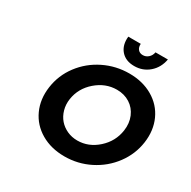

<svg xmlns="http://www.w3.org/2000/svg" viewBox="-198 -1111 1302 1310"><g transform="rotate(30 453.0 -456.0)"><path d="M149.9 -350.1Q164.1 -450.7 225.3 -532Q286.6 -613.3 379.6 -659.2Q472.7 -705.1 578.1 -705.1Q683.6 -705.1 762.7 -658.9Q841.8 -612.8 878.9 -531.5Q916 -450.2 901.9 -350.1Q887.7 -250.5 826.9 -168.7Q766.1 -86.9 673.3 -40Q580.6 6.8 475.1 6.8Q369.6 6.8 290 -39.8Q210.4 -86.4 173.1 -168.2Q135.7 -250 149.9 -350.1ZM312 -350.1Q305.2 -305.2 316.9 -264.2Q328.6 -223.1 353.8 -194.1Q378.9 -165 416.3 -147.9Q453.6 -130.9 497.1 -130.9Q585 -130.9 655.8 -194.3Q726.6 -257.8 740.2 -350.1Q749 -410.6 728 -460.4Q707 -510.3 662.6 -538.6Q618.2 -566.9 560.1 -566.9Q470.7 -566.9 398.2 -504.2Q325.7 -441.4 312 -350.1ZM444.8 -918.9H543Q541 -892.1 554.7 -875.5Q568.4 -858.9 592.8 -858.9Q617.2 -858.9 635.7 -875.5Q654.3 -892.1 659.2 -918.9H756.8Q744.1 -849.6 695.3 -807.4Q646.5 -765.1 579.1 -765.1Q511.7 -765.1 474.9 -807.1Q438 -849.1 444.8 -918.9Z"/></g></svg>

Font: Trueno SemiBold
Style: Italic
Weight: 600
Designer: Julieta Ulanovsky
Foundry: Julieta Ulanovsky
Version: Version 3.001b | FøM Fix